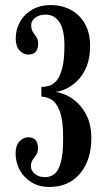

<svg xmlns="http://www.w3.org/2000/svg" viewBox="-20 -731 424 763"><path d="M176 12Q136 12 105.8 -6.2Q75.5 -24.5 58.8 -54.8Q42 -85 42 -121.5Q42 -153 57.5 -169.2Q73 -185.5 92 -185.5Q131 -185.5 131 -142Q131 -126 124 -116Q117 -106 110 -96Q103 -86 103 -70Q103 -52.5 118.8 -39.8Q134.5 -27 159.5 -27Q179.5 -27 195.8 -39.2Q212 -51.5 221.5 -85Q231 -118.5 231 -181.5Q231 -255 217 -290.2Q203 -325.5 182.8 -336.2Q162.5 -347 144.5 -347V-385.5Q158.5 -385.5 174.2 -389.8Q190 -394 204 -409.8Q218 -425.5 227 -459Q236 -492.5 236 -550.5Q236 -613 216 -643Q196 -673 161.5 -673Q136.5 -673 120.2 -660.8Q104 -648.5 104 -631.5Q104 -614 110.8 -603.8Q117.5 -593.5 124.5 -583.8Q131.5 -574 131.5 -557.5Q131.5 -514 92 -514Q73.5 -514 58 -530.2Q42.5 -546.5 42.5 -578.5Q42.5 -614.5 59.8 -644.8Q77 -675 108.5 -693Q140 -711 182 -711Q224 -711 259.5 -692.8Q295 -674.5 316.5 -638.2Q338 -602 338 -548Q338 -499 323.5 -465Q309 -431 286.8 -409.5Q264.5 -388 241 -377.5Q217.5 -367 200 -366Q217.5 -364 241.8 -353.5Q266 -343 289 -321.2Q312 -299.5 327.5 -265Q343 -230.5 343 -182Q343 -95 298.2 -41.5Q253.5 12 176 12Z"/></svg>

Font: Imbue 10pt SemiBold
Style: Regular
Weight: 600
Designer: Tyler Finck
Foundry: Etcetera Type Company
Version: Version 1.102; ttfautohint (v1.8.3)